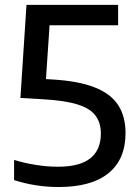

<svg xmlns="http://www.w3.org/2000/svg" viewBox="-20 -760 563 790"><path d="M221 9.5Q172.5 9.5 125.8 2Q79 -5.5 38 -19V-102Q80 -89 127 -81.5Q174 -74 218 -74Q308 -74 351.5 -108.5Q395 -143 395 -210.5Q395 -254.5 373.2 -284Q351.5 -313.5 299.8 -330Q248 -346.5 157.5 -351.5L64 -357L89 -740H466V-656H140L187 -700.5L166.5 -396.5L101.5 -438.5L195 -433Q301.5 -427 368.2 -401Q435 -375 465.8 -328.2Q496.5 -281.5 496.5 -212.5Q496.5 -104.5 426.5 -47.5Q356.5 9.5 221 9.5Z"/></svg>

Font: Encode Sans SC Medium
Style: Regular
Weight: 500
Version: Version 3.002